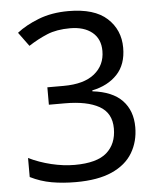

<svg xmlns="http://www.w3.org/2000/svg" viewBox="-53 -769 677 824"><g transform="rotate(-5 286.0 -357.0)"><path d="M493 -547Q493 -475 453 -432.5Q413 -390 345 -376V-372Q431 -362 473 -318Q515 -274 515 -203Q515 -141 486 -92.5Q457 -44 396.5 -17Q336 10 241 10Q185 10 137 1.5Q89 -7 45 -29V-111Q90 -89 142 -76.5Q194 -64 242 -64Q338 -64 380.5 -101.5Q423 -139 423 -205Q423 -272 370.5 -301.5Q318 -331 223 -331H154V-406H224Q312 -406 357.5 -443Q403 -480 403 -541Q403 -593 368 -621.5Q333 -650 273 -650Q215 -650 174 -633Q133 -616 93 -590L49 -650Q87 -680 143.5 -702Q200 -724 272 -724Q384 -724 438.5 -674Q493 -624 493 -547Z"/></g></svg>

Font: Noto Sans Medefaidrin
Style: Regular
Weight: 400
Designer: Dalton Maag Ltd
Foundry: Dalton Maag Ltd
Version: Version 1.002; ttfautohint (v1.8.4.7-5d5b)